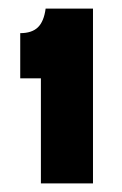

<svg xmlns="http://www.w3.org/2000/svg" viewBox="-20 -696 283 446"><path d="M75 -270V-514H27V-619Q54 -619 68 -632.5Q82 -646 86 -676H196V-270Z"/></svg>

Font: Bricolage Grotesque 24pt SemiCondensed
Style: Bold
Weight: 700
Width: 4
Designer: Mathieu Triay
Foundry: Atelier Triay
Version: Version 1.001;gftools[0.9.33.dev8+g029e19f]